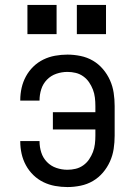

<svg xmlns="http://www.w3.org/2000/svg" viewBox="-20 -749 540 777"><path d="M253 8Q228 8 203 3.5Q178 -1 155.5 -12Q133 -23 115 -40.5Q97 -58 85 -80Q73 -102 67.5 -126.5Q62 -151 62 -176Q62 -176 62 -176.5Q62 -177 62 -178H140Q140 -178 140 -177.5Q140 -177 140 -177Q140 -154 147 -132Q154 -110 170 -93.5Q186 -77 208 -69.5Q230 -62 253 -62Q270 -62 286.5 -66Q303 -70 317 -80Q331 -90 340.5 -104Q350 -118 356 -133.5Q362 -149 364 -166Q366 -183 366 -200V-225H194V-295H366V-320Q366 -337 364 -354Q362 -371 356 -386.5Q350 -402 340.5 -416Q331 -430 317 -440Q303 -450 286.5 -454Q270 -458 253 -458Q230 -458 208 -450.5Q186 -443 170 -426.5Q154 -410 147 -388Q140 -366 140 -343Q140 -343 140 -342.5Q140 -342 140 -342H62Q62 -343 62 -343.5Q62 -344 62 -344Q62 -369 67.5 -393.5Q73 -418 85 -440Q97 -462 115 -479.5Q133 -497 155.5 -508Q178 -519 203 -523.5Q228 -528 253 -528Q279 -528 306 -522.5Q333 -517 356 -503.5Q379 -490 396.5 -469.5Q414 -449 425 -424.5Q436 -400 440 -373.5Q444 -347 444 -320V-200Q444 -173 440 -146.5Q436 -120 425 -95.5Q414 -71 396.5 -50.5Q379 -30 356 -16.5Q333 -3 306 2.5Q279 8 253 8ZM291 -611V-729H409V-611ZM91 -611V-729H209V-611Z"/></svg>

Font: Iosevka SS04
Style: Regular
Weight: 400
Monospace: yes
Designer: Belleve Invis
Foundry: Belleve Invis
Version: Version 19.0.0; ttfautohint (v1.8.4)